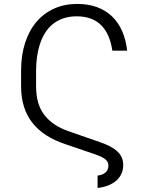

<svg xmlns="http://www.w3.org/2000/svg" viewBox="-20 -757 747 968"><path d="M369.3 -737.2Q425.4 -737.2 469.5 -720.9Q513.5 -704.5 545.3 -673.8Q577.1 -643.1 596.1 -599.4Q615.1 -555.8 621.1 -501.4H546.5Q521 -672.9 369.7 -674.7Q330.3 -675.1 299.4 -664.4Q268.5 -653.8 245.4 -634.8Q222.3 -615.8 206.3 -589.5Q190.3 -563.2 180.6 -532.7Q170.8 -502.1 166.4 -468.4Q161.9 -434.7 161.9 -400.6V-322.8Q161.9 -230.8 203.8 -177.2Q246.1 -123.2 322.4 -96.6L482.6 -40.8Q513.5 -30.2 535.9 -18.3Q558.2 -6.4 572.8 7.6Q587.4 21.7 594.3 38.4Q601.2 55 601.2 75.3Q601.2 98.7 592.5 118.3Q583.8 137.8 567.3 152.7Q550.8 167.6 526.8 177.4Q502.8 187.1 471.9 190.7V128.2Q497.5 125.4 512.1 112.4Q526.6 99.4 526.6 77.8Q526.6 68.9 523.3 61.4Q519.9 54 512.4 47.4Q505 40.8 492.9 34.8Q480.8 28.8 463.4 22.4L309.3 -30.2Q255 -48.3 213.4 -74.9Q171.9 -101.6 143.6 -137.4Q115.4 -173.3 100.9 -219.1Q86.3 -264.9 86.3 -321.7V-400.6Q86.3 -478 106.4 -540.3Q126.4 -602.6 163.4 -646.3Q200.3 -690 252.7 -713.6Q305 -737.2 369.3 -737.2Z"/></svg>

Font: Inter P Light
Style: Regular
Weight: 300
Designer: Rasmus Andersson
Foundry: rsms
Version: Version 3.018;git-588b23468